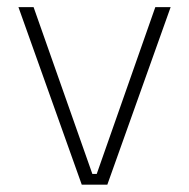

<svg xmlns="http://www.w3.org/2000/svg" viewBox="-20 -506 518 526"><path d="M233 -29.5H245L405.5 -486.5H447.5L274 0H204L30.5 -486.5H72Z"/></svg>

Font: Anek Devanagari ExtraLight
Style: Regular
Weight: 250
Designer: Kailash Malviya (Devanagari) & Yesha Goshar (Latin)
Foundry: Ek Type
Version: Version 1.003